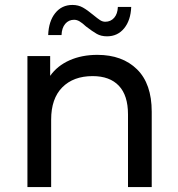

<svg xmlns="http://www.w3.org/2000/svg" viewBox="-20 -757 721 777"><path d="M594 -305V0H498V-294Q498 -371 461 -410Q424 -449 355 -449Q277 -449 232 -403.5Q187 -358 187 -273V0H91V-530H183V-450Q212 -491 261.5 -513Q311 -535 374 -535Q475 -535 534.5 -476.5Q594 -418 594 -305ZM328 -650Q313 -664 302 -670.5Q291 -677 280 -677Q258 -677 244 -660.5Q230 -644 229 -615H175Q177 -671 203.5 -704Q230 -737 273 -737Q297 -737 315.5 -726.5Q334 -716 358 -696Q375 -682 385 -675.5Q395 -669 406 -669Q428 -669 442 -685Q456 -701 457 -729H511Q509 -675 482.5 -642.5Q456 -610 413 -610Q389 -610 371.5 -620Q354 -630 328 -650Z"/></svg>

Font: Idrija
Style: Regular
Weight: 500
Designer: Julieta Ulanovsky
Foundry: Julieta Ulanovsky
Version: Version 7.200